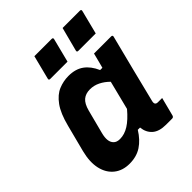

<svg xmlns="http://www.w3.org/2000/svg" viewBox="-210 -881 1020 1020"><g transform="rotate(-45 300.0 -371.0)"><path d="M272 -550Q324 -550 358 -525.5Q392 -501 413 -453H430Q435 -471 440 -491Q445 -511 452 -538H580Q592 -538 589 -527Q564 -430 538.5 -328.5Q513 -227 492 -142Q485 -115 509 -115H541L514 -10Q511 0 501 0H455Q404 0 377.5 -23.5Q351 -47 347 -87H330Q301 -40 263 -15Q225 10 172 10Q120 10 85 -18Q50 -46 38.5 -96Q27 -146 44 -213L83 -364Q102 -439 131.5 -479.5Q161 -520 197 -535Q233 -550 272 -550ZM192 -132Q204 -119 229 -119Q263 -119 296.5 -140Q330 -161 368 -206Q378 -247 388.5 -287.5Q399 -328 409 -369Q386 -392 359 -405.5Q332 -419 302 -419Q270 -419 249.5 -402Q229 -385 218 -344L183 -209Q169 -155 192 -132ZM218 -752H348Q359 -752 356 -741L322 -607H192Q181 -607 184 -618ZM430 -752H560Q571 -752 568 -741L534 -607H403Q392 -607 395 -618Z"/></g></svg>

Font: Recursive Mn Lnr St
Style: Bold Italic
Weight: 700
Italic angle: -15°
Monospace: yes
Version: Version 1.079;hotconv 1.0.112;makeotfexe 2.5.65598; ttfautoh